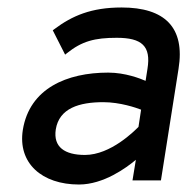

<svg xmlns="http://www.w3.org/2000/svg" viewBox="-20 -482 500 513"><path d="M41 -135C27 -46 92 11 191 11C257 11 318 -34 343 -55L334 0H410L457 -298C475 -409 420 -462 305 -462C224 -462 173 -440 125 -404L121 -401L154 -336L159 -340C199 -372 233 -381 292 -381C359 -381 384 -359 374 -298L369 -266C355 -272 315 -288 269 -288C159 -288 59 -246 41 -135ZM129 -136C138 -193 192 -209 256 -209C301 -209 344 -194 357 -189L350 -143C340 -133 276 -68 207 -68C153 -68 122 -89 129 -136Z"/></svg>

Font: Charger Sport
Style: SeBdNrwObl
Weight: 600
Designer: Jasper
Foundry: Cannot Into Space Fonts
Version: Version 1.1